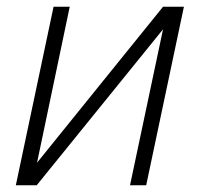

<svg xmlns="http://www.w3.org/2000/svg" viewBox="-20 -550 594 570"><path d="M27 0H89L464 -463L366 0H414L526 -530H464L90 -67L187 -530H139Z"/></svg>

Font: Geist ExtraLight
Style: Italic
Weight: 200
Italic angle: -12°
Designer: Basement.studio, Andrés Briganti, Mateo Zaragoza
Foundry: Basement.studio, Vercel, Andrés Briganti, Guido Ferreyra, Mateo Zaragoza
Version: Version 1.500